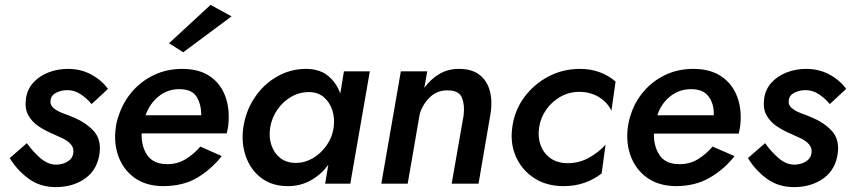

<svg xmlns="http://www.w3.org/2000/svg" viewBox="-20 -752 3484 786"><path d="M90 -166 20 -105Q49 -56 96.5 -21Q144 14 208 14Q280 14 330 -22.5Q380 -59 388 -128Q394 -184 362 -217.5Q330 -251 284 -270Q264 -279 240 -287.5Q216 -296 200 -309Q184 -322 187 -342Q190 -363 211 -373Q232 -383 256 -383Q285 -383 310.5 -366Q336 -349 355 -326L422 -388Q396 -424 353.5 -447Q311 -470 258 -470Q216 -470 178.5 -455.5Q141 -441 116 -413.5Q91 -386 86 -346Q81 -307 96 -280Q111 -253 138 -235Q165 -217 196 -204Q217 -195 237.5 -185Q258 -175 270.5 -160.5Q283 -146 280 -125Q277 -103 256.5 -90.5Q236 -78 210 -78Q176 -78 145 -105Q114 -132 90 -166Z M576 -280Q592 -327 629.5 -357.5Q667 -388 717 -387Q767 -386 785.5 -355Q804 -324 804 -280ZM560 -206H908Q910 -214 911.5 -221Q913 -228 914 -235Q922 -301 903.5 -354.5Q885 -408 840.5 -439Q796 -470 726 -470Q663 -470 610.5 -445Q558 -420 521 -377Q484 -334 466 -279Q457 -255 454 -230Q445 -166 465 -111.5Q485 -57 531 -24Q577 9 646 10Q730 10 787.5 -24.5Q845 -59 888 -113L800 -152Q775 -122 740 -100.5Q705 -79 660 -80Q606 -82 582 -118Q558 -154 560 -206ZM928 -685 842 -732 672 -575 730 -538Z M976 -230Q967 -165 987 -110Q1007 -55 1051 -22.5Q1095 10 1158 10Q1210 10 1252 -13.5Q1294 -37 1324 -77L1311 0H1414L1494 -460H1388L1373 -369Q1357 -414 1322.5 -442Q1288 -470 1232 -470Q1169 -470 1114 -438.5Q1059 -407 1022.5 -352.5Q986 -298 976 -230ZM1086 -230Q1093 -271 1116.5 -304.5Q1140 -338 1174.5 -357Q1209 -376 1248 -375Q1283 -374 1306.5 -353.5Q1330 -333 1340.5 -300.5Q1351 -268 1346 -230Q1340 -189 1316.5 -156Q1293 -123 1260 -104Q1227 -85 1192 -85Q1153 -85 1127.5 -105Q1102 -125 1091 -158Q1080 -191 1086 -230Z M1878 -280 1829 0H1939L1989 -292Q1996 -342 1984.5 -382.5Q1973 -423 1942 -446.5Q1911 -470 1859 -470Q1813 -470 1777.5 -448.5Q1742 -427 1717 -392L1729 -460H1621L1541 0H1649L1698 -284Q1709 -324 1740 -354Q1771 -384 1816 -382Q1860 -381 1871.5 -351Q1883 -321 1878 -280Z M2187 -230Q2193 -270 2216 -303Q2239 -336 2274.5 -356Q2310 -376 2351 -376Q2396 -376 2431 -355Q2466 -334 2483 -299L2500 -418Q2473 -442 2436 -456Q2399 -470 2354 -470Q2284 -470 2224.5 -438.5Q2165 -407 2125.5 -353Q2086 -299 2077 -230Q2068 -164 2092.5 -109.5Q2117 -55 2167.5 -22.5Q2218 10 2287 10Q2334 10 2373.5 -4Q2413 -18 2443 -42L2459 -160Q2432 -129 2390.5 -106Q2349 -83 2300 -84Q2260 -85 2232.5 -105Q2205 -125 2193 -158Q2181 -191 2187 -230Z M2671 -280Q2686 -327 2723 -357Q2760 -387 2810 -387Q2860 -387 2882 -355.5Q2904 -324 2902 -280ZM2657 -205H3004Q3006 -213 3007.5 -220.5Q3009 -228 3010 -235Q3018 -301 2998.5 -354.5Q2979 -408 2933.5 -439Q2888 -470 2818 -470Q2755 -470 2703 -445Q2651 -420 2614.5 -377Q2578 -334 2561 -279Q2557 -267 2554.5 -255Q2552 -243 2550 -230Q2542 -165 2563 -110.5Q2584 -56 2630.5 -23.5Q2677 9 2746 10Q2826 10 2885.5 -24.5Q2945 -59 2987 -113L2897 -152Q2872 -122 2837.5 -100.5Q2803 -79 2758 -80Q2704 -81 2680 -117Q2656 -153 2657 -205Z M3112 -166 3042 -105Q3071 -56 3118.5 -21Q3166 14 3230 14Q3302 14 3352 -22.5Q3402 -59 3410 -128Q3416 -184 3384 -217.5Q3352 -251 3306 -270Q3286 -279 3262 -287.5Q3238 -296 3222 -309Q3206 -322 3209 -342Q3212 -363 3233 -373Q3254 -383 3278 -383Q3307 -383 3332.5 -366Q3358 -349 3377 -326L3444 -388Q3418 -424 3375.5 -447Q3333 -470 3280 -470Q3238 -470 3200.5 -455.5Q3163 -441 3138 -413.5Q3113 -386 3108 -346Q3103 -307 3118 -280Q3133 -253 3160 -235Q3187 -217 3218 -204Q3239 -195 3259.5 -185Q3280 -175 3292.5 -160.5Q3305 -146 3302 -125Q3299 -103 3278.5 -90.5Q3258 -78 3232 -78Q3198 -78 3167 -105Q3136 -132 3112 -166Z"/></svg>

Font: Jost* 500 Medium Italic
Style: Italic
Weight: 500
Italic angle: -10°
Version: Version 3.200; ttfautohint (v0.97) -l 8 -r 50 -G 200 -x 14 -